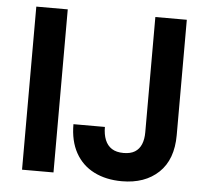

<svg xmlns="http://www.w3.org/2000/svg" viewBox="-51 -755 891 821"><g transform="rotate(5 394.5 -344.0)"><path d="M72 0V-700H207V0ZM501 12Q433 12 381.5 -14Q330 -40 302 -90.5Q274 -141 274 -213H409Q409 -181 418.5 -157.5Q428 -134 447.5 -121.5Q467 -109 498 -109Q528 -109 546.5 -120.5Q565 -132 574 -153.5Q583 -175 583 -205V-700H718V-205Q718 -100 659 -44Q600 12 501 12Z"/></g></svg>

Font: DM Sans 11pt
Style: Bold
Weight: 700
Version: Version 4.004;gftools[0.9.30]